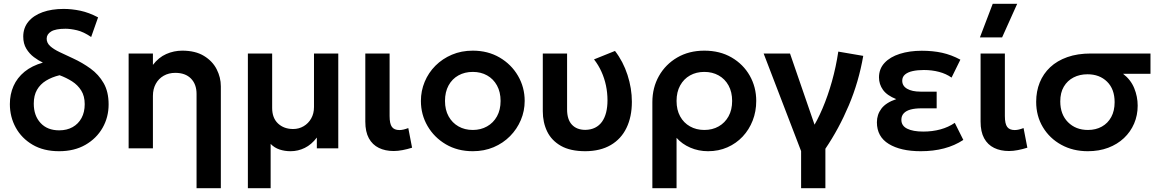

<svg xmlns="http://www.w3.org/2000/svg" viewBox="-20 -782 6107 1012"><path d="M291.5 15Q210 15 152 -19Q94 -53 63 -109.5Q32 -166 32 -233.5Q32 -285 51.2 -328.5Q70.5 -372 109.2 -403.8Q148 -435.5 206 -452Q182.5 -463 158.8 -480.8Q135 -498.5 118.8 -525.2Q102.5 -552 102.5 -589Q102.5 -635 129.5 -667.8Q156.5 -700.5 204.5 -717.8Q252.5 -735 315.5 -735Q358.5 -735 403.5 -725.5Q448.5 -716 497 -690.5L460.5 -587Q420 -614.5 385.8 -622.5Q351.5 -630.5 325.5 -630.5Q273 -630.5 249.5 -616Q226 -601.5 226 -578Q226 -556 244.2 -539.2Q262.5 -522.5 294 -507.5Q325.5 -492.5 364.5 -474.5Q414.5 -451.5 457.2 -420.5Q500 -389.5 526.2 -344Q552.5 -298.5 552.5 -231.5Q552.5 -164 520.5 -108Q488.5 -52 430 -18.5Q371.5 15 291.5 15ZM292 -95Q332.5 -95 362.8 -112Q393 -129 409.8 -160Q426.5 -191 426.5 -233Q426.5 -275.5 408.2 -304.8Q390 -334 359.8 -353.2Q329.5 -372.5 294 -385.5Q253 -375.5 222.5 -356.8Q192 -338 175 -308.5Q158 -279 158 -235.5Q158 -172.5 193.8 -133.8Q229.5 -95 292 -95Z M1016 210V-287Q1016 -338 986.5 -368Q957 -398 904 -398Q869.5 -398 842.8 -382.8Q816 -367.5 801 -340Q786 -312.5 786 -276.5V0H658V-500H786V-440Q816 -479.5 856.2 -497.2Q896.5 -515 940.5 -515Q1009.5 -515 1054.8 -487.5Q1100 -460 1122 -417Q1144 -374 1144 -327V210Z M1286.5 210V-500H1414.5V-213Q1414.5 -160 1445.5 -131Q1476.5 -102 1525 -102Q1555.5 -102 1580.5 -116.8Q1605.5 -131.5 1620.2 -157.5Q1635 -183.5 1635 -218V-500H1763V0H1650V-57Q1622 -20 1586.5 -2.5Q1551 15 1511.5 15Q1480.5 15 1453.5 6Q1426.5 -3 1406.5 -23.5V210Z M2055 14Q2010.5 14 1976.8 -2.5Q1943 -19 1924.2 -53.2Q1905.5 -87.5 1905.5 -141V-500H2033.5V-170.5Q2033.5 -129.5 2045.8 -113Q2058 -96.5 2085.5 -96.5Q2095.5 -96.5 2107.2 -99.2Q2119 -102 2132 -107L2152 -3.5Q2126.5 4.5 2101.8 9.2Q2077 14 2055 14Z M2472 15Q2392 15 2330.2 -21.2Q2268.5 -57.5 2233.5 -117.8Q2198.5 -178 2198.5 -250Q2198.5 -303 2218.5 -351Q2238.5 -399 2275.2 -435.8Q2312 -472.5 2362 -493.8Q2412 -515 2472 -515Q2551.5 -515 2613.2 -479Q2675 -443 2710.2 -382.5Q2745.5 -322 2745.5 -250Q2745.5 -197 2725.2 -149.2Q2705 -101.5 2668.5 -64.5Q2632 -27.5 2582 -6.2Q2532 15 2472 15ZM2472 -97Q2514 -97 2547.2 -115.8Q2580.5 -134.5 2599.5 -168.8Q2618.5 -203 2618.5 -250Q2618.5 -297 2599.5 -331.5Q2580.5 -366 2547.5 -384.5Q2514.5 -403 2472 -403Q2429.5 -403 2396.2 -384.5Q2363 -366 2344.2 -331.5Q2325.5 -297 2325.5 -250Q2325.5 -203 2344.5 -168.8Q2363.5 -134.5 2396.5 -115.8Q2429.5 -97 2472 -97Z M3065.5 15Q2986 15 2936.5 -13.2Q2887 -41.5 2864 -89Q2841 -136.5 2841 -195.5V-500H2969V-205.5Q2969 -152 2994.5 -124.8Q3020 -97.5 3065.5 -97.5Q3094.5 -98 3116.5 -109Q3138.5 -120 3153 -140.2Q3167.5 -160.5 3174.8 -189.2Q3182 -218 3182 -253Q3182 -293 3174 -331Q3166 -369 3150.2 -404Q3134.5 -439 3111 -469L3221.5 -513.5Q3264.5 -458 3287.5 -387Q3310.5 -316 3310.5 -245.5Q3310.5 -166.5 3282.2 -108Q3254 -49.5 3199.2 -17.5Q3144.5 14.5 3065.5 15Z M3418.5 210V-243.5Q3418.5 -320 3453.2 -381.5Q3488 -443 3549.8 -479Q3611.5 -515 3692.5 -515Q3774.5 -515 3836 -479.2Q3897.5 -443.5 3931.8 -383.2Q3966 -323 3966 -250Q3966 -194.5 3947.2 -146.5Q3928.5 -98.5 3894.5 -62.2Q3860.5 -26 3814 -5.5Q3767.5 15 3712 15Q3662 15 3618.5 -3.8Q3575 -22.5 3546 -55.5V210ZM3692.5 -97Q3735 -97 3768 -115.8Q3801 -134.5 3820 -168.8Q3839 -203 3839 -250Q3839 -297 3820 -331.5Q3801 -366 3767.8 -384.5Q3734.5 -403 3692.5 -403Q3650 -403 3617 -384.5Q3584 -366 3565 -331.5Q3546 -297 3546 -250Q3546 -203 3564.8 -168.8Q3583.5 -134.5 3616.8 -115.8Q3650 -97 3692.5 -97Z M4202.5 210V14.5L4005 -500H4144L4291 -73.5L4255.5 -95Q4287.5 -145 4315.5 -210.8Q4343.5 -276.5 4365 -353Q4386.5 -429.5 4398.5 -510L4530 -487.5Q4506.5 -351 4454.2 -227.2Q4402 -103.5 4330.5 2V210Z M4833 15Q4727.5 15 4664.8 -23.2Q4602 -61.5 4602 -137.5Q4602 -178 4625.8 -209.5Q4649.5 -241 4704 -259.5Q4655 -279 4634 -308.5Q4613 -338 4613 -374Q4613 -419 4642.2 -450.5Q4671.5 -482 4722.8 -498.2Q4774 -514.5 4838.5 -514.5Q4897 -514.5 4945.8 -503.8Q4994.5 -493 5042 -467.5L4995.5 -373Q4966.5 -393.5 4929.2 -403.2Q4892 -413 4849.5 -413Q4817 -413 4791.2 -407.5Q4765.5 -402 4750.5 -389.5Q4735.5 -377 4735.5 -356.5Q4735.5 -329 4761.5 -314Q4787.5 -299 4831.5 -299H4917V-211H4835.5Q4803.5 -211 4780 -204.8Q4756.5 -198.5 4743.8 -185Q4731 -171.5 4731 -150.5Q4731 -119 4761.5 -103.8Q4792 -88.5 4846.5 -88.5Q4894.5 -88.5 4936.8 -100Q4979 -111.5 5012.5 -134.5L5057.5 -44.5Q5012 -14.5 4956 0.2Q4900 15 4833 15Z M5298 14Q5253.5 14 5219.8 -2.5Q5186 -19 5167.2 -53.2Q5148.5 -87.5 5148.5 -141V-500H5276.5V-170.5Q5276.5 -129.5 5288.8 -113Q5301 -96.5 5328.5 -96.5Q5338.5 -96.5 5350.2 -99.2Q5362 -102 5375 -107L5395 -3.5Q5369.5 4.5 5344.8 9.2Q5320 14 5298 14ZM5145 -585 5212.5 -762H5341.5L5262 -585Z M5713.5 15Q5635.5 15 5574 -18.8Q5512.5 -52.5 5477 -111.5Q5441.5 -170.5 5441.5 -245.5Q5441.5 -300.5 5460.2 -347Q5479 -393.5 5515.5 -427.8Q5552 -462 5605.8 -481Q5659.5 -500 5730 -500H6044V-393H5899.5Q5940 -362 5958.2 -317.5Q5976.5 -273 5976.5 -225Q5976.5 -174.5 5957.8 -130.8Q5939 -87 5904.2 -54.2Q5869.5 -21.5 5821.2 -3.2Q5773 15 5713.5 15ZM5714.5 -97Q5756 -97 5787.8 -114.8Q5819.5 -132.5 5837.2 -165.2Q5855 -198 5855 -243.5Q5855 -312.5 5815.2 -351.5Q5775.5 -390.5 5712 -390.5Q5671 -390.5 5638.5 -373.8Q5606 -357 5587.2 -325.2Q5568.5 -293.5 5568.5 -247.5Q5568.5 -179 5609.2 -138Q5650 -97 5714.5 -97Z"/></svg>

Font: Geologica Medium
Style: Regular
Weight: 500
Designer: Sindre Bremnes, Frode Helland
Foundry: Monokrom Skriftforlag AS
Version: Version 1.010;gftools[0.9.28]